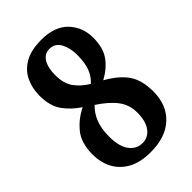

<svg xmlns="http://www.w3.org/2000/svg" viewBox="-221 -806 898 898"><g transform="rotate(-45 228.0 -357.0)"><path d="M224 10Q154 10 110 -15Q66 -40 44.5 -81.5Q23 -123 23 -174Q23 -251 59 -295Q95 -339 147 -364Q100 -395 71 -436Q42 -477 42 -545Q42 -594 61.5 -635Q81 -676 123 -700Q165 -724 233 -724Q321 -724 366.5 -676.5Q412 -629 412 -559Q412 -492 383 -452Q354 -412 304 -385Q370 -348 401.5 -303Q433 -258 433 -182Q433 -94 378 -42Q323 10 224 10ZM251 -414Q276 -436 289 -469.5Q302 -503 302 -556Q302 -602 284 -634.5Q266 -667 230 -667Q197 -667 179.5 -638.5Q162 -610 162 -561Q162 -505 186 -472Q210 -439 251 -414ZM227 -47Q264 -47 287 -78Q310 -109 310 -166Q310 -217 281 -255.5Q252 -294 194 -332Q167 -307 152 -269.5Q137 -232 137 -180Q137 -114 162 -80.5Q187 -47 227 -47Z"/></g></svg>

Font: Noto Serif Hebrew ExtraCondensed
Style: Bold
Weight: 700
Width: 2
Designer: Monotype Design Team
Foundry: Monotype Imaging Inc.
Version: Version 2.004; ttfautohint (v1.8.4.7-5d5b)